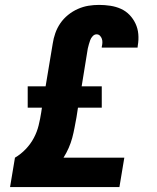

<svg xmlns="http://www.w3.org/2000/svg" viewBox="-20 -763 640 783"><path d="M21 0 41 -120Q65 -134 85 -155Q105 -176 118 -200.5Q131 -225 137.5 -251.5Q144 -278 148 -304L151 -324H93V-411H166L195 -585Q198 -606 205.5 -627.5Q213 -649 226 -668Q239 -687 257.5 -702Q276 -717 297.5 -726.5Q319 -736 340.5 -739.5Q362 -743 384 -743Q407 -743 430 -739.5Q453 -736 473 -727Q493 -718 508 -702.5Q523 -687 532.5 -667Q542 -647 544 -624Q546 -601 542 -578L541 -569H395V-572Q397 -580 397.5 -588.5Q398 -597 395.5 -604.5Q393 -612 387.5 -617.5Q382 -623 374 -623Q365 -623 358 -615.5Q351 -608 348 -599.5Q345 -591 342.5 -582.5Q340 -574 338 -565L313 -411H395V-324H298L292 -285Q288 -264 284 -242.5Q280 -221 274.5 -200.5Q269 -180 260 -159.5Q251 -139 239 -120H487L467 0Z"/></svg>

Font: Iosevka Aile Heavy Oblique
Style: Regular
Weight: 900
Italic angle: -9°
Designer: Belleve Invis
Foundry: Belleve Invis
Version: Version 31.1.0; ttfautohint (v1.8.4)